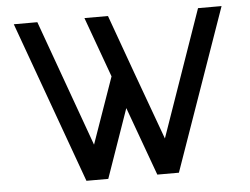

<svg xmlns="http://www.w3.org/2000/svg" viewBox="-49 -727 1024 788"><g transform="rotate(-5 463.0 -333.0)"><path d="M657 0H568L465 -283L366 0H276L35 -666H132L320 -145L416 -418L326 -666H423L511 -422L612 -145L794 -666H891Z"/></g></svg>

Font: Sulphur Point
Style: Bold
Weight: 700
Designer: Noponies / Dale Sattler
Foundry: Noponies
Version: Version 1.000; ttfautohint (v1.8)